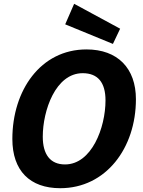

<svg xmlns="http://www.w3.org/2000/svg" viewBox="-20 -977 750 1010"><path d="M297 13C537 13 695 -198 695 -455C695 -618 599 -717 435 -717C193 -717 45 -501 45 -246C45 -79 137 13 297 13ZM535 -449C535 -305 462 -112 322 -112C244 -112 205 -165 205 -258C205 -395 272 -592 415 -592C494 -592 535 -544 535 -449ZM574 -746 612 -826 370 -957 323 -849Z"/></svg>

Font: Bitter
Style: Bold Italic
Weight: 700
Designer: Sol Matas
Foundry: Sol Matas
Version: Version 1.002